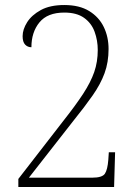

<svg xmlns="http://www.w3.org/2000/svg" viewBox="-20 -744 551 764"><path d="M53 0V-32L232 -263Q281 -325 311 -371Q341 -417 355 -457.5Q369 -498 369 -545Q369 -583 356.5 -617.5Q344 -652 314.5 -673Q285 -694 236 -694Q169 -694 137 -655Q105 -616 105 -556Q90 -556 80 -566.5Q70 -577 70 -600Q70 -627 88 -655.5Q106 -684 142.5 -704Q179 -724 236 -724Q296 -724 335 -700Q374 -676 393 -636.5Q412 -597 412 -549Q412 -496 396 -452.5Q380 -409 348.5 -364Q317 -319 271 -262L95 -37H347Q387 -37 397.5 -53Q408 -69 411 -108L413 -138H438L434 0Z"/></svg>

Font: Noto Serif Georgian SemiCondensed ExtraLight
Style: Regular
Weight: 200
Width: 4
Designer: Monotype Design Team, Akaki Razmadze
Foundry: Google LLC
Version: Version 2.003; ttfautohint (v1.8.4.7-5d5b)